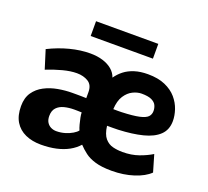

<svg xmlns="http://www.w3.org/2000/svg" viewBox="-123 -859 1103 1019"><g transform="rotate(20 429.0 -349.0)"><path d="M601.6 9.8Q545.4 9.8 509.3 -1Q473.1 -11.7 450 -29.3Q426.8 -46.9 408.2 -66.9Q387.7 -43.5 357.4 -26.6Q327.1 -9.8 288.1 -1Q249 7.8 201.7 7.8Q151.9 7.8 113.8 -9.3Q75.7 -26.4 54.4 -61Q33.2 -95.7 33.2 -148.9Q33.2 -195.8 54.4 -226.6Q75.7 -257.3 110.1 -275.1Q144.5 -293 185.3 -300.3Q226.1 -307.6 265.1 -307.6Q276.4 -307.6 289.8 -307.6Q303.2 -307.6 317.4 -307.4Q331.5 -307.1 344.2 -306.6V-340.8Q344.2 -380.9 317.4 -397.5Q290.5 -414.1 252.9 -414.1Q217.8 -414.1 174.1 -402.6Q130.4 -391.1 85.4 -373L52.7 -477.5Q110.4 -506.3 169.7 -521.7Q229 -537.1 284.2 -537.1Q323.7 -537.1 355.2 -527.3Q386.7 -517.6 408 -499.5Q429.2 -481.4 437.5 -456.5Q454.6 -481 477.8 -499Q501 -517.1 533.7 -527.6Q566.4 -538.1 609.4 -538.1Q667 -538.1 707 -520.5Q747.1 -502.9 771.5 -474.4Q795.9 -445.8 806.9 -412.8Q817.9 -379.9 817.9 -349.6Q817.9 -299.8 786.6 -269.8Q755.4 -239.7 697.8 -225.1Q640.1 -210.4 560.5 -207Q545.9 -206.5 530 -206.5Q514.2 -206.5 498 -206.5Q503.9 -160.2 522.7 -138.2Q541.5 -116.2 567.6 -109.9Q593.8 -103.5 621.6 -103.5Q672.4 -103.5 713.1 -117.9Q753.9 -132.3 784.7 -151.4L812.5 -56.6Q782.2 -26.9 725.6 -8.5Q668.9 9.8 601.6 9.8ZM253.4 -87.4Q279.8 -87.4 303.2 -94.5Q326.7 -101.6 344 -112.1Q361.3 -122.6 369.1 -132.8Q363.8 -144.5 358.9 -162.8Q354 -181.2 350.6 -198.7Q347.2 -216.3 347.2 -227.1Q336.4 -227.5 323.7 -227.8Q311 -228 305.2 -228Q275.4 -228 249.5 -221.4Q223.6 -214.8 207.8 -198Q191.9 -181.2 191.9 -150.9Q191.9 -128.9 200.9 -114.7Q210 -100.6 224.1 -94Q238.3 -87.4 253.4 -87.4ZM499 -300.8Q512.2 -300.8 523.9 -300.5Q535.6 -300.3 545.9 -300.8Q610.4 -303.2 644.3 -310.8Q678.2 -318.4 690.7 -331.5Q703.1 -344.7 703.1 -364.3Q703.1 -381.3 696 -396.2Q689 -411.1 669.4 -420.4Q649.9 -429.7 612.8 -429.7Q589.4 -429.7 564 -417.5Q538.6 -405.3 520 -377Q501.5 -348.6 499 -300.8ZM253.4 -624.5V-708H605V-624.5Z"/></g></svg>

Font: Comme ExtraBold
Style: Regular
Weight: 800
Version: Version 1.000;gftools[0.9.27]